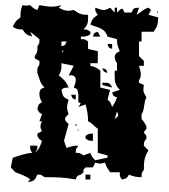

<svg xmlns="http://www.w3.org/2000/svg" viewBox="-20 -712 660 750"><path d="M314 -30V-11H333V-30ZM268 8 276 18ZM372 -153 380 -143ZM274 -225C270 -221 279 -221 280 -222C284 -226 275 -226 274 -225ZM314 -228 324 -219ZM284 -206C280 -202 289 -202 290 -203ZM314 -181V-171C328 -162 326 -162 343 -162V-190C326 -190 328 -190 314 -181ZM437 -238 448 -228ZM276 -247 286 -238ZM306 -247 314 -238ZM410 -294 418 -285ZM437 -276C440 -270 442 -266 442 -263C442 -258 438 -255 428 -247ZM380 -446C385 -431 385 -432 400 -427C395 -442 395 -441 380 -446ZM258 -389 268 -380ZM380 -389V-380L418 -370C409 -391 403 -388 380 -389ZM240 -342 248 -332ZM258 -342C263 -327 261 -328 276 -323V-342ZM220 -465 268 -455 248 -417C251 -417 254 -418 256 -418C270 -418 276 -411 276 -401C276 -392 273 -381 268 -370C287 -363 282 -360 286 -342V-313C301 -306 295 -310 286 -294L314 -304C321 -281 324 -262 324 -238C340 -232 348 -218 362 -209V-115L400 -105V-96L352 -86C341 -97 337 -102 333 -115L306 -105C292 -114 293 -115 276 -115C276 -132 277 -129 286 -143C266 -143 259 -141 240 -134L230 -162L248 -228C238 -236 234 -242 234 -247C234 -252 238 -258 248 -266C244 -277 242 -284 242 -292C242 -301 244 -310 248 -323C226 -331 225 -338 220 -361C229 -370 232 -369 248 -370C239 -393 229 -402 210 -417C217 -431 220 -440 220 -453ZM410 -484 418 -474ZM224 -515C228 -519 227 -510 226 -509C222 -505 223 -514 224 -515ZM400 -540C405 -525 403 -526 418 -521V-540ZM220 -550H240C235 -535 235 -536 220 -531ZM68 -692C60 -673 60 -663 60 -644C43 -632 38 -626 30 -607C46 -598 49 -597 68 -597C81 -578 84 -576 106 -569L98 -588L134 -559C134 -542 135 -545 126 -531C127 -525 126 -521 126 -518C126 -510 124 -505 116 -493V-484L134 -474C134 -457 135 -460 126 -446V-427C135 -404 135 -388 154 -370C139 -365 139 -366 134 -351C134 -332 135 -329 144 -313C128 -303 130 -303 126 -285C135 -270 133 -272 144 -266L134 -238H144C139 -228 138 -223 138 -218C138 -213 139 -209 144 -200L126 -190V-181C135 -166 133 -168 144 -162C137 -140 133 -129 116 -115C125 -129 126 -126 126 -143H98C98 -126 97 -129 106 -115C78 -113 56 -104 30 -96L22 -58L40 -39C59 -32 81 -25 98 -11L88 -1C113 -4 116 -8 126 -30C143 -30 140 -29 154 -20C197 -20 234 -19 276 -11C281 -26 281 -25 296 -30L306 -39V-49L314 -58H343L352 -77C360 -74 365 -73 370 -73C375 -73 380 -74 390 -77C395 -61 401 -53 410 -39H448C448 -22 447 -25 456 -11C474 -15 474 -14 484 -30C502 -22 513 -20 533 -20C533 -37 533 -35 542 -49C542 -81 543 -98 560 -124L542 -143C542 -160 543 -157 552 -171V-181C546 -190 542 -193 542 -195C542 -197 546 -200 552 -209V-219C545 -231 542 -238 533 -247V-266C546 -284 540 -309 552 -332C544 -345 540 -352 540 -362C540 -367 541 -373 542 -380L523 -389V-399C529 -407 530 -414 530 -421C530 -431 527 -442 523 -455H542V-474L523 -493V-550H533V-588H580C595 -609 597 -618 598 -644L560 -654L570 -673L560 -682C540 -676 531 -665 514 -654L523 -682C502 -680 502 -682 494 -663H466C462 -673 459 -678 456 -678C452 -678 446 -672 437 -663V-682H428V-663L410 -682C399 -675 391 -673 384 -673C375 -673 367 -677 352 -682C352 -665 353 -668 362 -654C343 -641 340 -638 333 -616C363 -603 389 -604 400 -569L437 -559C437 -539 440 -530 448 -512C435 -507 428 -499 428 -489C428 -482 431 -473 437 -465V-436H428V-413C428 -393 431 -378 448 -361L418 -351C423 -336 422 -337 437 -332C432 -316 427 -308 418 -294C412 -310 413 -313 400 -323L410 -361L372 -370V-436C357 -448 352 -451 333 -455V-465H362V-512L324 -521V-550C310 -559 313 -559 296 -559V-569C314 -569 317 -569 333 -578V-588C319 -597 323 -597 306 -597C323 -614 324 -624 324 -646V-654C298 -654 289 -658 268 -673C260 -671 253 -670 246 -670C236 -670 226 -673 210 -682L220 -692C206 -688 194 -686 182 -686C167 -686 152 -689 134 -692L126 -673C113 -677 109 -681 98 -692C85 -690 80 -689 68 -692ZM596 -663C596 -665 595 -668 594 -668C591 -665 596 -655 596 -663ZM343 -569H372L362 -588C347 -583 348 -584 343 -569Z"/></svg>

Font: GNUTypewriter
Style: Standard
Weight: 400
Version: Version 001.000